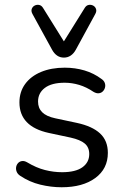

<svg xmlns="http://www.w3.org/2000/svg" viewBox="-20 -781 522 810"><path d="M240 9Q195.5 9 150 -2Q104.5 -13 65 -39.5Q54.5 -46.5 50.5 -56.2Q46.5 -66 48 -75.8Q49.5 -85.5 56 -92.8Q62.5 -100 72.5 -101.5Q82.5 -103 94 -96.5Q133 -73 169.5 -63.8Q206 -54.5 242 -54.5Q298.5 -54.5 327.5 -75.2Q356.5 -96 356.5 -131Q356.5 -159.5 337.5 -175.5Q318.5 -191.5 278 -200.5L186.5 -220Q124 -233.5 93 -265.8Q62 -298 62 -349Q62 -393.5 86 -426.5Q110 -459.5 153.2 -477.5Q196.5 -495.5 253 -495.5Q297 -495.5 336.5 -483.8Q376 -472 408 -448Q418.5 -441 422 -431.2Q425.5 -421.5 423 -411.8Q420.5 -402 413.5 -395.2Q406.5 -388.5 396.5 -387.5Q386.5 -386.5 374.5 -393.5Q345 -413.5 314.2 -422.8Q283.5 -432 253 -432Q198 -432 169.2 -410.2Q140.5 -388.5 140.5 -352.5Q140.5 -325 158 -307.5Q175.5 -290 213 -282L304.5 -262.5Q369.5 -248.5 402.2 -218Q435 -187.5 435 -136Q435 -69 382 -30Q329 9 240 9ZM249.5 -538Q233.5 -538 221 -546.5Q208.5 -555 199.5 -571.5L117 -722Q110.5 -734 114 -743.5Q117.5 -753 126.2 -757.5Q135 -762 144.8 -760.2Q154.5 -758.5 161 -748.5L249.5 -606.5L338 -748.5Q344.5 -758.5 354.2 -760.2Q364 -762 372.8 -757.5Q381.5 -753 385 -743.5Q388.5 -734 382 -722L300 -571.5Q291 -555 278.2 -546.5Q265.5 -538 249.5 -538Z"/></svg>

Font: Nunito ExtraLight
Style: Regular
Weight: 200
Designer: Vernon Adams
Foundry: Vernon Adams
Version: Version 3.602;April 4, 2023;FontCreator 14.0.0.2856 64-bit